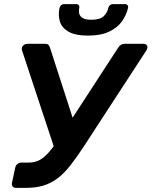

<svg xmlns="http://www.w3.org/2000/svg" viewBox="-20 -913 737 933"><path d="M58 0Q47 0 41.5 -7Q36 -14 38 -24L54 -98Q56 -109 64.5 -116Q73 -123 83 -123H120Q149 -123 172.5 -135.5Q196 -148 219.5 -175.5Q243 -203 271 -246L554 -681Q560 -691 568 -695.5Q576 -700 585 -700H678Q687 -700 692.5 -694Q698 -688 696 -680Q695 -675 693 -671Q691 -667 688 -663L389 -204Q353 -149 323 -110.5Q293 -72 261 -47.5Q229 -23 192 -11.5Q155 0 104 0ZM250 -175 87 -668Q86 -671 86 -673.5Q86 -676 86 -678Q87 -688 95 -694Q103 -700 113 -700H200Q210 -700 215 -695.5Q220 -691 223 -681L342 -313ZM407 -740Q346 -740 313 -759Q280 -778 271 -808.5Q262 -839 269 -874Q271 -882 277 -887.5Q283 -893 292 -893H350Q359 -893 363 -887.5Q367 -882 365 -874Q362 -860 365 -847Q368 -834 381.5 -825.5Q395 -817 423 -817Q466 -817 484 -834.5Q502 -852 506 -874Q508 -882 514 -887.5Q520 -893 529 -893H587Q596 -893 600 -887.5Q604 -882 602 -874Q594 -839 572 -808.5Q550 -778 510 -759Q470 -740 407 -740Z"/></svg>

Font: Rubik Light Medium
Style: Italic
Weight: 500
Italic angle: -12°
Version: Version 2.104